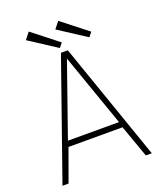

<svg xmlns="http://www.w3.org/2000/svg" viewBox="-150 -917 843 1010"><g transform="rotate(-20 271.5 -411.5)"><path d="M254.5 -660H293L523 0H489.5L425 -181H122.5L57 0H23ZM131 -213H417L274.5 -618.5H273ZM423 -685.5 269 -785.5 298.5 -823 442.5 -710ZM258 -685.5 104 -785.5 133.5 -823 277.5 -710Z"/></g></svg>

Font: League Spartan Extralight
Style: Regular
Weight: 200
Foundry: The League of Moveable Type
Version: Version 2.300; ttfautohint (v1.8.3)